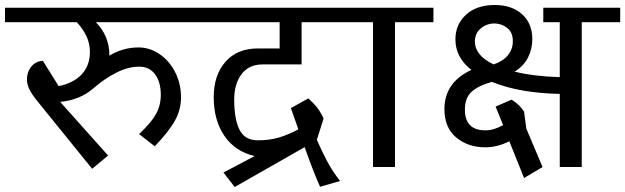

<svg xmlns="http://www.w3.org/2000/svg" viewBox="-42 -669 2504 769"><path d="M770 -580H342Q368 -554 382 -520.5Q396 -487 396 -450V-446Q450 -479 513 -479Q558 -479 597.5 -452Q637 -425 660 -379Q683 -333 683 -280Q683 -230 659 -186.5Q635 -143 578 -83L515 -132Q564 -178 583 -212.5Q602 -247 602 -289Q602 -341 579 -371.5Q556 -402 516 -402Q471 -402 423 -377.5Q375 -353 332 -315Q277 -268 199 -261L391 -46L327 7L110 -261Q87 -289 76.5 -309.5Q66 -330 66 -350Q66 -382 84.5 -403.5Q103 -425 130 -425L193 -324Q252 -336 285 -371Q318 -406 318 -461Q318 -494 305 -522.5Q292 -551 266 -580H-22V-638H770Z M896 -269Q896 -193 917 -150Q938 -107 991 -107Q1037 -107 1074.5 -118Q1112 -129 1153 -151L1123 -236L1193 -275Q1215 -255 1229 -237Q1243 -219 1254 -194L1227 -109Q1251 -55 1270.5 -19Q1290 17 1320 56L1240 79Q1214 22 1178 -80Q1178 -79 1177.5 -79Q1177 -79 1177 -79L898 80L853 22L978 -44Q900 -62 857 -124.5Q814 -187 814 -280Q814 -368 861 -421.5Q908 -475 991 -475H1078V-580H726V-638H1342V-580H1166V-411H1010Q955 -411 925.5 -372Q896 -333 896 -269Z M1452 -580H1298V-638H1694V-580H1540V0H1452Z M2442 -638V-580H2288V0H2200V-293Q2039 -296 1928 -341Q1874 -326 1847 -301.5Q1820 -277 1820 -230Q1820 -147 1902 -147Q1936 -147 1973 -168L1943 -242L2007 -270Q2040 -249 2057 -222L2066 -154L2131 0L2057 44L1998 -103Q1949 -79 1902 -79Q1832 -79 1785 -118.5Q1738 -158 1738 -232Q1738 -339 1846 -389Q1782 -439 1782 -511Q1782 -571 1824.5 -610Q1867 -649 1939 -649Q2008 -649 2049 -612Q2090 -575 2090 -512Q2090 -472 2072.5 -438Q2055 -404 2019 -382Q2097 -363 2200 -360V-580H2134V-638ZM1860 -503Q1860 -447 1935 -411Q1973 -424 1992.5 -448Q2012 -472 2012 -504Q2012 -540 1989 -557.5Q1966 -575 1938 -575Q1908 -575 1884 -555.5Q1860 -536 1860 -503Z"/></svg>

Font: AmikoRegular
Style: Regular
Weight: 400
Designer: Pablo Impallari, Rodrigo Fuenzalida, Andres Torresi
Foundry: Impallari Type
Version: Version 1.000; ttfautohint (v1.3)